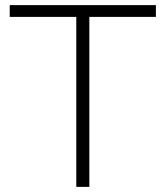

<svg xmlns="http://www.w3.org/2000/svg" viewBox="-20 -730 646 750"><path d="M589 -710V-664H329V0H278V-664H18V-710Z"/></svg>

Font: Raleway
Style: Light
Weight: 300
Designer: Matt McInerney, Pablo Impallari, Rodrigo Fuenzalida
Foundry: Matt McInerney, Pablo Impallari, Rodrigo Fuenzalida
Version: Version 3.000